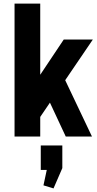

<svg xmlns="http://www.w3.org/2000/svg" viewBox="-20 -760 541 1069"><path d="M92 -176 335 -540H497L187 -84ZM61 -740H204V0H61ZM227 -255 329 -343 492 0H346ZM327 50V176L278 289L222 272L258 104L320 186H207V50Z"/></svg>

Font: Pathway Extreme Condensed
Style: Bold
Weight: 700
Width: 3
Version: Version 1.001;gftools[0.9.26]